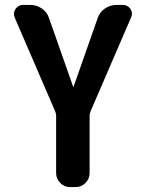

<svg xmlns="http://www.w3.org/2000/svg" viewBox="-20 -540 577 780"><path d="M204 -88 40 -468Q32 -487 43 -503.5Q54 -520 74 -520H103Q129 -520 150 -505.5Q171 -491 179 -467L277 -188Q277 -187 278 -187Q279 -187 279 -188L377 -467Q385 -491 406.5 -505.5Q428 -520 453 -520H478Q499 -520 510 -503.5Q521 -487 512 -468L348 -88Q344 -78 344 -71V163Q344 186 327.5 203Q311 220 288 220H264Q241 220 224.5 203Q208 186 208 163V-71Q208 -78 204 -88Z"/></svg>

Font: Rounded Mplus 1c Bold
Style: Bold
Weight: 700
Version: Version 1.059.20150529